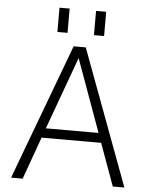

<svg xmlns="http://www.w3.org/2000/svg" viewBox="-61 -982 805 1032"><g transform="rotate(5 341.5 -465.5)"><path d="M503.9 -227.5H182.6L100.6 1H38.1L311.5 -731.4H377L649.4 1H586.9ZM217.8 -800.8V-931.6H272.5V-800.8ZM415 -800.8V-931.6H469.7V-800.8ZM343.8 -670.9 201.2 -279.3H485.4Z"/></g></svg>

Font: Gen Shin Gothic Light
Style: Regular
Weight: 200
Designer: [Source Han Sans]
Ryoko NISHIZUKA  (kana & ideographs); Paul D. Hunt (Latin, Greek & Cyrillic); Wenlong ZHANG  (bopomofo
Version: Version 1.002.20150607